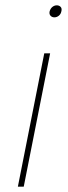

<svg xmlns="http://www.w3.org/2000/svg" viewBox="-20 -700 255 720"><path d="M146 -500H168L69 0H47ZM184 -635Q175 -635 169.5 -641Q164 -647 166 -657Q169 -668 176.5 -674Q184 -680 193 -680Q202 -680 207.5 -674Q213 -668 210 -657Q208 -647 200.5 -641Q193 -635 184 -635Z"/></svg>

Font: Albert Sans Thin
Style: Italic
Weight: 250
Italic angle: -11.25°
Designer: Andreas Rasmussen
Foundry: a.Foundry
Version: Version 1.025